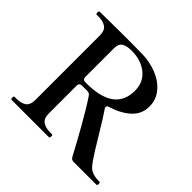

<svg xmlns="http://www.w3.org/2000/svg" viewBox="-174 -932 1129 1129"><g transform="rotate(45 391.0 -367.5)"><path d="M768 -13Q768 0 761 0H571Q554 0 546 -15Q508 -87 453.5 -183.5Q399 -280 359 -339Q350 -352 334 -352H288Q278 -352 272.5 -346.5Q267 -341 267 -331V-100Q267 -57 290 -41Q313 -25 352 -25H366Q373 -25 373 -13Q373 0 366 0H56Q49 0 49 -13Q49 -25 56 -25H70Q110 -25 132.5 -41Q155 -57 155 -100V-633Q155 -676 132 -692Q109 -708 70 -708H56Q49 -708 49 -720Q49 -733 56 -733Q181 -735 297 -735Q373 -735 406 -734Q472 -733 529.5 -710Q587 -687 622 -644.5Q657 -602 657 -546Q657 -482 610.5 -440Q564 -398 491 -376Q476 -372 476 -361Q476 -356 481 -349Q506 -314 561 -222Q619 -125 649 -82Q664 -61 675.5 -50Q687 -39 707.5 -32Q728 -25 761 -25Q768 -25 768 -13ZM288 -380H298Q531 -380 531 -551Q531 -622 480 -663Q429 -704 351 -704Q311 -704 289 -691Q267 -678 267 -641V-401Q267 -391 272.5 -385.5Q278 -380 288 -380Z"/></g></svg>

Font: Shippori Mincho B1 SemiBold
Style: Regular
Weight: 600
Designer: FONTDASU
Foundry: FONTDASU / Google Inc. / but / Adobe
Version: Version 3.110; ttfautohint (v1.8.3)